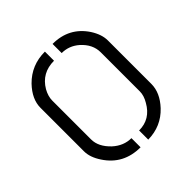

<svg xmlns="http://www.w3.org/2000/svg" viewBox="-146 -618 726 726"><g transform="rotate(-45 217.5 -255.0)"><path d="M37.1 -139.6V-372.1Q37.1 -418 78.1 -460.9Q127 -510.7 199.2 -510.7V-461.9Q133.8 -461.9 101.6 -407.2Q87.9 -382.8 87.9 -359.4V-152.3Q87.9 -113.3 125 -78.1Q158.2 -47.9 199.2 -47.9V1Q108.4 1 60.5 -72.3Q37.1 -107.4 37.1 -139.6ZM240.2 1V-47.9Q300.8 -47.9 332 -103.5Q346.7 -127.9 346.7 -150.4V-359.4Q346.7 -402.3 309.6 -435.5Q279.3 -461.9 240.2 -461.9V-510.7Q328.1 -510.7 375 -439.5Q397.5 -404.3 397.5 -372.1V-139.6Q397.5 -92.8 357.4 -49.8Q310.5 0 240.2 1Z"/></g></svg>

Font: Post No Bills Jaffna
Style: Regular
Weight: 400
Designer: Kosala Senevirathne, Siva Puranthara, Lasantha Premarathna, Tharique Azeez
Foundry: Mooniak
Version: Version 1.220 ; ttfautohint (v1.6)